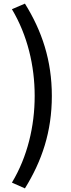

<svg xmlns="http://www.w3.org/2000/svg" viewBox="-20 -844 395 1063"><path d="M118 199C212 47 267 -114 267 -313C267 -510 212 -673 118 -824L46 -793C132 -649 172 -480 172 -313C172 -145 132 24 46 167Z"/></svg>

Font: Noto Sans Japanese Medium
Style: Regular
Weight: 500
Designer: Ryoko NISHIZUKA (kana & ideographs); Paul D. Hunt (Latin, Greek & Cyrillic); Wenlong ZHANG (bopomofo); Sandoll Communica
Foundry: Adobe Systems Incorporated
Version: Version 1.000;PS 1;hotconv 1.0.78;makeotf.lib2.5.61930